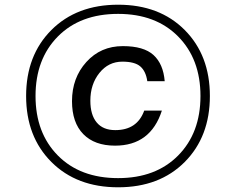

<svg xmlns="http://www.w3.org/2000/svg" viewBox="-20 -773 958 816"><path d="M502 -577Q591 -577 632.5 -539Q674 -501 680 -428H606Q600 -470 576.5 -490.5Q553 -511 500 -511Q441 -511 402.5 -463Q364 -415 364 -345Q364 -285 391 -252.5Q418 -220 470 -220Q563 -220 593 -303H668Q620 -154 469 -154Q382 -154 334 -203Q286 -252 286 -343Q286 -442 347 -509.5Q408 -577 502 -577ZM198.5 -84.5Q91 -192 91 -365Q91 -538 198.5 -645.5Q306 -753 482 -753Q658 -753 765 -645.5Q872 -538 872 -365Q872 -192 765 -84.5Q658 23 482 23Q306 23 198.5 -84.5ZM482 -16Q642 -16 737 -112Q832 -208 832 -365Q832 -522 737 -618Q642 -714 482 -714Q321 -714 226 -618Q131 -522 131 -365Q131 -208 226 -112Q321 -16 482 -16Z"/></svg>

Font: Nacelle
Style: Italic
Weight: 400
Italic angle: -12°
Designer: Sora Sagano
Foundry: Sora Sagano
Version: Version 1.000;FEAKit 1.0